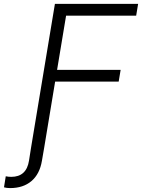

<svg xmlns="http://www.w3.org/2000/svg" viewBox="-114 -747 718 971"><path d="M43 0 163.7 -727.3H584.5L574.6 -667.6H220.2L174.7 -393.8H496.1L486.2 -334.2H164.8L109.4 0L98 66.4Q86.6 133.5 44.9 168.9Q3.2 204.2 -62.9 204.2Q-81 204.2 -93.8 200.3L-84.9 144.5Q-71.4 147.4 -57.2 147.4Q19.9 147.4 32.7 65.3Z"/></svg>

Font: Karasuma Gothic
Style: Light Italic
Weight: 300
Italic angle: 9.39998°
Designer: Rasmus Andersson / Ryoko Nishizuka
Foundry: rsms
Version: Version 1.00